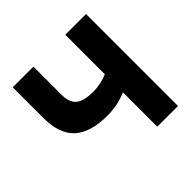

<svg xmlns="http://www.w3.org/2000/svg" viewBox="-178 -879 1048 1048"><g transform="rotate(-45 346.0 -355.0)"><path d="M463.9 0V-265.1Q394 -234.9 314.9 -234.9Q185.1 -234.9 121.6 -292.2Q58.1 -349.6 58.1 -472.2V-710H217.8V-491.2Q217.8 -434.1 248 -408Q278.3 -381.8 353 -381.8Q410.2 -381.8 463.9 -404.8V-710H624V0Z"/></g></svg>

Font: Rawline ExtraBold
Style: Regular
Weight: 800
Designer: Matt McInerney, Pablo Impallari, Rodrigo Fuenzalida
Foundry: Matt McInerney, Pablo Impallari, Rodrigo Fuenzalida
Version: Version 4.020;PS 004.020;hotconv 1.0.88;makeotf.lib2.5.64775